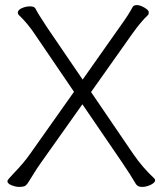

<svg xmlns="http://www.w3.org/2000/svg" viewBox="-20 -726 636 755"><path d="M304 -316 141 -86Q128 -68 113.5 -44.5Q99 -21 91 -8.5Q83 4 75.5 6.5Q68 9 55 9Q42 9 25.5 2.5Q9 -4 9 -14Q9 -19 41 -52Q73 -85 97 -119L271 -365L120 -587Q90 -633 54 -667Q50 -671 50 -676Q50 -687 66 -694Q82 -701 98 -701Q114 -701 119 -693Q130 -671 166 -617L305 -413L453 -623Q485 -667 502 -699Q506 -706 518.5 -706Q531 -706 548 -696Q565 -686 565 -678Q565 -670 562 -667Q535 -642 500 -593L338 -364L505 -119Q540 -68 587 -24Q590 -21 590 -17Q590 -8 573 0.5Q556 9 538.5 9Q521 9 514 -3Q493 -39 461 -86Z"/></svg>

Font: LXGW WenKai Lite Light
Style: Regular
Weight: 300
Designer: LXGW / Fontworks Inc.
Foundry: LXGW / Fontworks Inc.
Version: Version 1.511; March 25, 2025